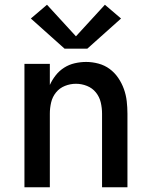

<svg xmlns="http://www.w3.org/2000/svg" viewBox="-20 -789 640 809"><path d="M83 0V-520H190V-431Q200 -453 215 -472Q230 -491 250.5 -504Q271 -517 295 -522.5Q319 -528 343 -528Q369 -528 395 -521Q421 -514 442 -498.5Q463 -483 478 -461Q493 -439 502 -414Q511 -389 514 -362.5Q517 -336 517 -310V0H410V-310Q410 -334 404.5 -357.5Q399 -381 384 -399.5Q369 -418 346.5 -427Q324 -436 300 -436Q276 -436 253.5 -427Q231 -418 216 -399.5Q201 -381 195.5 -357.5Q190 -334 190 -310V0ZM252 -584 110 -711 178 -769 300 -636 422 -769 490 -711 348 -584Z"/></svg>

Font: Iosevka SS04 Semibold Extended
Style: Regular
Weight: 600
Width: 7
Monospace: yes
Designer: Belleve Invis
Foundry: Belleve Invis
Version: Version 19.0.0; ttfautohint (v1.8.4)